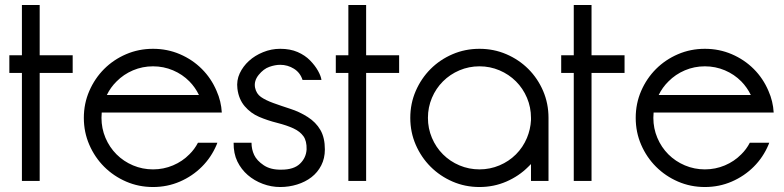

<svg xmlns="http://www.w3.org/2000/svg" viewBox="-20 -720 3121 764"><path d="M17.2 -429.8V-500H67.2V-700H137.9V-500H269.2V-429.8H137.9V0H67.2V-429.8Z M383.8 -251Q383.8 -209.1 399.7 -171.5Q415.7 -133.8 443.7 -105.8Q471.7 -77.8 509.3 -61.9Q547 -46 588.9 -46Q630.8 -46 668.4 -61.9Q706.1 -77.8 733.8 -106.1Q754 -125.8 767.7 -152H844.9L841.9 -143.9Q820.7 -93.9 783.3 -56.6Q746 -19.2 696 2.5Q646 24.2 588.9 24.2Q531.8 24.2 481.8 2.5Q431.8 -19.2 394.4 -56.6Q357.1 -93.9 335.4 -143.9Q313.6 -193.9 313.6 -251Q313.6 -308.1 335.4 -358.1Q357.1 -408.1 394.4 -445.5Q431.8 -482.8 481.8 -504.3Q531.8 -525.8 588.9 -525.8Q646 -525.8 696 -504.3Q746 -482.8 783.3 -445.5Q820.7 -408.1 841.9 -358.1Q860.1 -317.2 862.6 -272.2H384.8Q383.8 -261.1 383.8 -251ZM733.8 -396Q706.1 -424.2 668.4 -440.2Q630.8 -456.1 588.9 -456.1Q547 -456.1 509.3 -440.2Q471.7 -424.2 443.9 -396Q419.7 -372.2 405.1 -341.9H771.7Q757.1 -372.2 733.8 -396Z M1200 -125.3Q1201 -159.1 1187.4 -178Q1173.7 -197 1147.7 -209.1Q1121.7 -221.2 1082.8 -231.1Q1043.9 -240.9 1010.9 -255.1Q977.8 -269.2 953.8 -297.2Q929.8 -325.3 924.7 -367.2Q920.7 -400 933.8 -428Q947 -456.1 970.5 -477.5Q993.9 -499 1026.8 -512.4Q1059.6 -525.8 1094.9 -525.8Q1134.8 -525.8 1164.4 -512.9Q1193.9 -500 1213.9 -479.5Q1233.8 -459.1 1245.5 -438.1Q1257.1 -417.2 1259.1 -402H1183.8Q1174.7 -430.8 1149.7 -446.5Q1124.7 -462.1 1094.9 -462.1Q1074.7 -462.1 1051.8 -454Q1028.8 -446 1009.3 -422Q989.9 -398 994.9 -371.2Q1000 -347 1018.4 -334.1Q1036.9 -321.2 1067.4 -310.1Q1098 -299 1134.8 -287.1Q1171.7 -275.3 1204.3 -254.5Q1236.9 -233.8 1254.8 -203Q1272.7 -172.2 1272.7 -125.3Q1272.7 -89.9 1258.3 -61.9Q1243.9 -33.8 1219.4 -14.9Q1194.9 4 1162.4 14.1Q1129.8 24.2 1094.9 24.2Q1059.6 24.2 1025.8 11.6Q991.9 -1 965.9 -23.5Q939.9 -46 924.5 -77.5Q909.1 -109.1 909.6 -152H980.8Q980.8 -125.8 991.4 -103.3Q1002 -80.8 1029.5 -62.4Q1057.1 -43.9 1100 -44.9Q1149 -44.9 1173.5 -68.4Q1198 -91.9 1200 -125.3Z M1316.2 -429.8V-500H1366.2V-700H1436.9V-500H1568.2V-429.8H1436.9V0H1366.2V-429.8Z M1612.6 -251Q1612.6 -308.1 1634.3 -358.1Q1656.1 -408.1 1693.4 -445.5Q1730.8 -482.8 1780.8 -504.3Q1830.8 -525.8 1887.9 -525.8Q1944.9 -525.8 1994.9 -504.3Q2044.9 -482.8 2082.3 -445.5Q2119.7 -408.1 2141.2 -358.1Q2162.6 -308.1 2162.6 -251V0H2092.9V-67.2Q2087.9 -62.1 2081.8 -56.1Q2044.9 -19.2 1994.9 2.5Q1944.9 24.2 1887.9 24.2Q1830.8 24.2 1780.8 2.5Q1730.8 -19.2 1693.4 -56.6Q1656.1 -93.9 1634.3 -143.9Q1612.6 -193.9 1612.6 -251ZM1682.8 -251Q1682.8 -209.1 1698.7 -171.5Q1714.6 -133.8 1742.7 -105.8Q1770.7 -77.8 1808.3 -61.9Q1846 -46 1887.9 -46Q1929.8 -46 1967.4 -61.9Q2005.1 -77.8 2033.1 -105.8Q2061.1 -133.8 2076.8 -171.2Q2090.9 -205.1 2092.9 -241.9V-251Q2092.9 -292.9 2077 -330.6Q2061.1 -368.2 2033.1 -396.2Q2005.1 -424.2 1967.4 -440.2Q1929.8 -456.1 1887.9 -456.1Q1846 -456.1 1808.3 -440.2Q1770.7 -424.2 1742.7 -396.2Q1714.6 -368.2 1698.7 -330.6Q1682.8 -292.9 1682.8 -251Z M2213.1 -429.8V-500H2263.1V-700H2333.8V-500H2465.2V-429.8H2333.8V0H2263.1V-429.8Z M2579.8 -251Q2579.8 -209.1 2595.7 -171.5Q2611.6 -133.8 2639.6 -105.8Q2667.7 -77.8 2705.3 -61.9Q2742.9 -46 2784.8 -46Q2826.8 -46 2864.4 -61.9Q2902 -77.8 2929.8 -106.1Q2950 -125.8 2963.6 -152H3040.9L3037.9 -143.9Q3016.7 -93.9 2979.3 -56.6Q2941.9 -19.2 2891.9 2.5Q2841.9 24.2 2784.8 24.2Q2727.8 24.2 2677.8 2.5Q2627.8 -19.2 2590.4 -56.6Q2553 -93.9 2531.3 -143.9Q2509.6 -193.9 2509.6 -251Q2509.6 -308.1 2531.3 -358.1Q2553 -408.1 2590.4 -445.5Q2627.8 -482.8 2677.8 -504.3Q2727.8 -525.8 2784.8 -525.8Q2841.9 -525.8 2891.9 -504.3Q2941.9 -482.8 2979.3 -445.5Q3016.7 -408.1 3037.9 -358.1Q3056.1 -317.2 3058.6 -272.2H2580.8Q2579.8 -261.1 2579.8 -251ZM2929.8 -396Q2902 -424.2 2864.4 -440.2Q2826.8 -456.1 2784.8 -456.1Q2742.9 -456.1 2705.3 -440.2Q2667.7 -424.2 2639.9 -396Q2615.7 -372.2 2601 -341.9H2967.7Q2953 -372.2 2929.8 -396Z"/></svg>

Font: Myanmar KatKuu
Style: Regular
Weight: 400
Designer: Khon Soe Zaw Thu
Foundry: MPUA
Version: Version 1.00 September 13, 2016, initial release